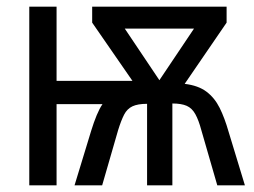

<svg xmlns="http://www.w3.org/2000/svg" viewBox="-20 -557 762 577"><path d="M661 -537V-489L535 -305Q576 -300 600.5 -281.5Q625 -263 640 -233Q655 -203 667 -161L716 0H633L585 -166Q577 -196 567 -214Q557 -232 541 -239Q525 -246 498 -246V0H422V-245Q394 -245 378 -237.5Q362 -230 353 -212.5Q344 -195 335 -166L287 0H204L254 -164Q262 -190 270.5 -210.5Q279 -231 288 -244H150V0H68V-537H150V-314H378L257 -489V-537ZM563 -471H355L459 -316Z"/></svg>

Font: Noto Sans Display Condensed
Style: Regular
Weight: 400
Width: 3
Designer: Monotype Design Team
Foundry: Monotype Imaging Inc.
Version: Version 2.003